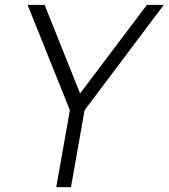

<svg xmlns="http://www.w3.org/2000/svg" viewBox="-20 -770 694 790"><path d="M654 -750 328 -316.5 272 0H211.5L267.5 -316.5L93.5 -750H163.5L309.5 -385.5L584.5 -750Z"/></svg>

Font: Russisch Sans Light
Style: Italic
Weight: 300
Italic angle: -10°
Designer: Michael Sharanda (font) & Cristiano Sobral (main changes)
Foundry: Michael Sharanda
Version: Version 2.00;September 8, 2020;FontCreator 13.0.0.2681 64-bi